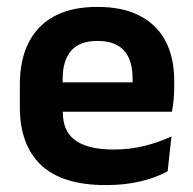

<svg xmlns="http://www.w3.org/2000/svg" viewBox="-20 -524 559 556"><path d="M286.5 12Q160.5 12 99 -46Q37.5 -104 37.5 -214V-278Q37.5 -387 95 -445.5Q152.5 -504 262 -504Q336 -504 385.5 -478Q435 -452 459.8 -404.2Q484.5 -356.5 484.5 -290V-272.5Q484.5 -254.5 482.8 -235.8Q481 -217 478 -200.5H362Q363.5 -228 363.8 -252.8Q364 -277.5 364 -297.5Q364 -332 353 -356.2Q342 -380.5 319.5 -393Q297 -405.5 262 -405.5Q210.5 -405.5 186 -377Q161.5 -348.5 161.5 -296V-250.5L162 -236V-197.5Q162 -174.5 169.2 -155Q176.5 -135.5 193.5 -121.2Q210.5 -107 238.8 -99Q267 -91 309.5 -91Q355.5 -91 397.2 -101.2Q439 -111.5 476.5 -129L465.5 -28Q432 -9.5 386.8 1.2Q341.5 12 286.5 12ZM105.5 -200.5V-285.5H452V-200.5Z"/></svg>

Font: Anek Gurmukhi SemiBold
Style: Regular
Weight: 600
Designer: Sarang Kulkarni (Gurmukhi), Yesha Goshar (Latin)
Foundry: Ek Type
Version: Version 1.003